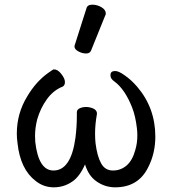

<svg xmlns="http://www.w3.org/2000/svg" viewBox="-20 -784 727 822"><path d="M301 -594 350 -748Q354 -764 375 -764Q396 -764 414.5 -753Q433 -742 433 -726Q433 -722 431 -719L370 -568Q365 -555 348.5 -555Q332 -555 315.5 -564Q299 -573 299 -584Q299 -591 301 -594ZM303 -194Q309 -242 309 -287Q309 -300 309 -303Q309 -315 321.5 -320.5Q334 -326 348.5 -326Q363 -326 378 -320Q394 -313 395 -300V-296Q387 -251 387 -212Q387 -190 389 -171Q396 -115 413 -84.5Q430 -54 463.5 -54Q497 -54 522 -75.5Q547 -97 559 -141Q568 -171 568 -204Q568 -220 566 -236Q560 -287 546 -323Q515 -402 470 -435Q454 -446 453 -459Q453 -461 453 -463Q453 -480 473 -480Q488 -480 513 -462Q541 -443 567 -413Q645 -322 645 -199Q645 -128 615 -69Q573 18 473 18Q428 18 391 -9Q359 -32 344 -80Q321 -28 290 -7Q254 18 210.5 18Q167 18 133 -9Q67 -59 55 -171Q52 -192 52 -212Q52 -299 97 -372Q135 -436 188 -473Q203 -484 207 -486Q210 -487 211 -487Q227 -487 242 -468Q258 -448 258 -433Q258 -418 248 -413Q209 -398 181 -359.5Q153 -321 139 -272Q130 -236 130 -202Q130 -189 131 -176Q145 -54 209 -54Q284 -54 303 -194Z"/></svg>

Font: Moon Stars Kai
Style: Bold
Weight: 700
Designer: GuiWonder
Version: Version 1.101